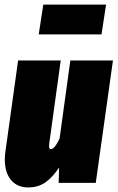

<svg xmlns="http://www.w3.org/2000/svg" viewBox="-20 -798 513 838"><path d="M1 -102Q1 -120 4 -139L59 -534H245L195 -172L194 -161Q194 -147 202 -147Q218 -147 240 -193L287 -534H473L398 0H236L238 -67Q211 -26 179.5 -3Q148 20 103 20Q55 20 28 -12.5Q1 -45 1 -102ZM423 -648H149L169 -778H443Z"/></svg>

Font: Fira Sans Extra Condensed Black
Style: Italic
Weight: 900
Width: 3
Italic angle: -8°
Designer: Carrois Corporate & Edenspiekermann AG
Foundry: Carrois Corporate GbR & Edenspiekermann AG
Version: Version 4.203